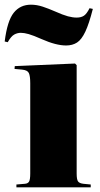

<svg xmlns="http://www.w3.org/2000/svg" viewBox="-40 -799 428 819"><path d="M30 0V-12L66 -15Q79 -16 84 -24.5Q89 -33 89 -59V-444Q89 -475 83 -487.5Q77 -500 54 -502L22 -505L23 -517L280 -528L287 -521V-59Q287 -33 293 -25Q299 -17 316 -15L347 -12V0ZM242 -605Q199 -605 138 -632Q102 -648 82.5 -653.5Q63 -659 49 -659Q34 -659 20.5 -651.5Q7 -644 -7 -619L-20 -622Q-9 -710 18.5 -744.5Q46 -779 92 -779Q117 -779 142.5 -770.5Q168 -762 193 -751Q229 -735 249.5 -729.5Q270 -724 287 -724Q306 -724 318 -732Q330 -740 342 -764L356 -761Q340 -698 324 -664Q308 -630 288.5 -617.5Q269 -605 242 -605Z"/></svg>

Font: Literata 72pt ExtraBold
Style: Regular
Weight: 800
Designer: Latin by Veronika Burian and Jose Scaglione. Greek by Irene Vlachou. Cyrillic by Vera Evstafieva.
Foundry: TypeTogether
Version: Version 3.002